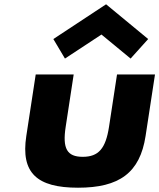

<svg xmlns="http://www.w3.org/2000/svg" viewBox="-20 -860 742 895"><path d="M146.5 -513 102.6 -226C76.3 -54 151.7 15 343.7 15C535.7 15 632.3 -54 658.6 -226L702.5 -513H525.5L488.2 -269C472.7 -168 439.7 -129 365.7 -129C291.7 -129 270.7 -168 286.2 -269L323.5 -513ZM228.7 -678 282.8 -587 453 -699 588.8 -587 670.7 -678 474.5 -840Z"/></svg>

Font: Sztylet
Style: BdObl
Weight: 700
Foundry: Cannot Into Space Fonts, PlusOne Fonts
Version: Version 0.12